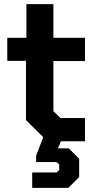

<svg xmlns="http://www.w3.org/2000/svg" viewBox="-20 -680 454 924"><path d="M237 -386V-145L271 -112H389V0H273L259 34H311L361 84V172L309 224H135V150H253L265 138V112L253 100H154V69L188 -20L105 -102V-387H15V-498H107V-660H237V-498H389V-386Z"/></svg>

Font: Chakra Petch
Style: Bold
Weight: 700
Designer: Katatrad Aksorn Co.,Ltd.
Foundry: Cadson Demak Co.,Ltd.
Version: Version 1.000; ttfautohint (v1.6)